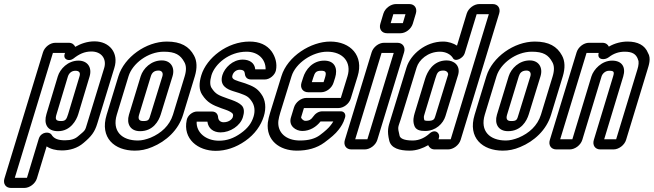

<svg xmlns="http://www.w3.org/2000/svg" viewBox="-56 -712 3224 947"><path d="M263 -446C254 -418 285 -407 306 -423C334 -445 360 -458 395 -458C445 -458 471 -421 458 -377L374 -103C363 -66 366 -71 328 -39C314 -27 295 -20 264 -20C229 -20 209 -29 198 -48C187 -64 146 -63 135 -27L77 165H17L205 -451H265ZM283 -501H217C191 -501 164 -480 156 -454L-34 168C-42 194 -28 215 -2 215H64C90 215 118 194 126 168L174 10C193 23 219 30 249 30C288 30 326 19 356 -7C394 -39 411 -60 424 -103L508 -377C531 -451 484 -508 410 -508C375 -508 343 -497 315 -481C310 -492 300 -501 283 -501ZM331 -413C279 -413 240 -372 229 -335L173 -149C159 -102 176 -65 230 -65C292 -65 321 -119 330 -149L386 -335C399 -379 376 -413 331 -413ZM316 -363C335 -363 342 -353 336 -335L280 -149C272 -123 267 -115 245 -115C219 -115 215 -124 223 -149L279 -335C284 -350 296 -363 316 -363Z M624 -19C544 -19 496 -66 520 -146L578 -336C597 -398 673 -457 752 -457C809 -457 834 -441 853 -406C863 -389 864 -366 855 -336L797 -146C780 -92 739 -55 687 -33C664 -24 644 -19 624 -19ZM609 31C637 31 665 26 695 13C763 -15 824 -70 847 -146L905 -336C917 -376 916 -411 901 -438C877 -483 836 -507 767 -507C664 -507 557 -430 528 -336L470 -146C435 -32 509 31 609 31ZM742 -414C689 -414 650 -374 638 -336L580 -146C567 -102 586 -65 635 -65C699 -65 727 -115 737 -148L795 -336C808 -379 786 -414 742 -414ZM726 -364C742 -364 750 -353 745 -336L687 -148C679 -121 678 -115 650 -115C629 -115 624 -126 630 -146L688 -336C693 -352 703 -364 726 -364Z M1254 -370H1203C1200 -403 1173 -418 1141 -418C1091 -418 1052 -377 1041 -342C1025 -289 1065 -272 1092 -263L1124 -253C1160 -240 1169 -236 1185 -213C1200 -192 1203 -165 1195 -138C1185 -105 1167 -80 1132 -55C1097 -30 1063 -18 1024 -18C959 -18 911 -59 914 -112H967C971 -78 997 -59 1032 -59C1079 -59 1129 -91 1142 -134C1149 -156 1150 -178 1136 -192C1125 -203 1109 -211 1087 -219L1067 -226C1023 -242 1008 -246 987 -279C980 -291 978 -310 987 -341C1004 -396 1073 -457 1160 -457C1219 -457 1255 -418 1254 -370ZM1047 -109C1031 -109 1022 -119 1020 -130C1020 -143 1014 -162 989 -162H916C893 -162 869 -142 865 -120C845 -27 920 32 1008 32C1057 32 1107 16 1154 -17C1201 -50 1231 -93 1245 -138C1258 -179 1254 -220 1232 -249C1212 -278 1189 -288 1153 -301L1121 -311C1092 -320 1086 -327 1091 -342C1095 -355 1108 -368 1126 -368C1145 -368 1150 -360 1151 -352C1152 -338 1158 -320 1182 -320H1250C1275 -320 1300 -342 1305 -365C1312 -399 1302 -432 1284 -458C1260 -491 1223 -507 1175 -507C1064 -507 963 -426 937 -341C925 -302 925 -269 941 -245C966 -206 992 -194 1036 -178L1056 -171C1074 -165 1087 -157 1091 -152C1092 -150 1096 -146 1092 -134C1089 -125 1074 -109 1047 -109Z M1394 -182 1379 -133C1366 -91 1403 -66 1435 -66C1473 -66 1505 -87 1525 -113H1588C1584 -106 1579 -99 1574 -93C1566 -82 1548 -65 1521 -45C1499 -29 1469 -19 1423 -19C1354 -19 1311 -59 1317 -116C1319 -129 1322 -142 1326 -155L1382 -336C1402 -401 1485 -457 1558 -457C1636 -457 1679 -405 1658 -336L1625 -229H1455C1429 -229 1402 -208 1394 -182ZM1674 -226 1708 -336C1739 -437 1673 -507 1573 -507C1478 -507 1362 -435 1332 -336L1276 -155C1271 -140 1267 -122 1265 -107C1256 -21 1321 31 1408 31C1460 31 1506 19 1544 -9C1575 -32 1599 -52 1614 -72C1626 -87 1638 -106 1644 -127L1646 -133C1651 -149 1641 -163 1625 -163H1534C1515 -163 1499 -152 1488 -136C1480 -124 1470 -116 1450 -116C1439 -116 1429 -129 1429 -133L1443 -179H1613C1639 -179 1666 -200 1674 -226ZM1464 -257H1528C1554 -257 1581 -278 1589 -304L1597 -329C1610 -371 1598 -413 1543 -413C1486 -413 1451 -369 1439 -329L1431 -304C1423 -278 1438 -257 1464 -257ZM1528 -363C1551 -363 1555 -355 1547 -329L1540 -307H1482L1489 -329C1497 -355 1503 -363 1528 -363Z M1696 -25 1826 -451H1886L1756 -25ZM1805 -22 1937 -454C1945 -480 1930 -501 1904 -501H1838C1812 -501 1785 -480 1777 -454L1645 -22C1637 4 1651 25 1677 25H1743C1769 25 1797 4 1805 -22ZM1871 -598 1884 -642H1944L1931 -598ZM1980 -595 1995 -645C2003 -671 1989 -692 1963 -692H1897C1871 -692 1843 -671 1835 -645L1820 -595C1812 -569 1827 -548 1853 -548H1919C1945 -548 1972 -569 1980 -595Z M2114 -457C2143 -457 2166 -444 2177 -427C2188 -403 2229 -425 2236 -449L2295 -642H2355L2167 -25H2107L2109 -33C2116 -56 2089 -79 2061 -52C2042 -35 2014 -19 1980 -19C1933 -19 1918 -31 1915 -42C1904 -88 1907 -81 1920 -122L1999 -379C2010 -416 2054 -457 2114 -457ZM2088 25H2154C2180 25 2208 4 2216 -22L2406 -645C2414 -671 2400 -692 2374 -692H2308C2282 -692 2254 -671 2246 -645L2198 -487C2181 -498 2157 -507 2129 -507C2043 -507 1969 -444 1949 -379L1870 -122C1859 -87 1852 -68 1864 -18C1873 19 1914 31 1965 31C1999 31 2030 19 2056 4C2061 15 2071 25 2088 25ZM2204 -344C2216 -390 2182 -414 2147 -414C2079 -414 2051 -356 2041 -324L1989 -153C1985 -139 1979 -117 1987 -94C1994 -70 2017 -66 2041 -66C2094 -66 2130 -103 2141 -139ZM2154 -343 2091 -139C2087 -125 2083 -116 2056 -116C2043 -116 2038 -118 2037 -119C2033 -136 2034 -136 2039 -153L2091 -324C2100 -354 2105 -364 2131 -364C2148 -364 2156 -352 2154 -343Z M2439 -19C2359 -19 2311 -66 2335 -146L2393 -336C2412 -398 2488 -457 2567 -457C2624 -457 2649 -441 2668 -406C2678 -389 2679 -366 2670 -336L2612 -146C2595 -92 2554 -55 2502 -33C2479 -24 2459 -19 2439 -19ZM2424 31C2452 31 2480 26 2510 13C2578 -15 2639 -70 2662 -146L2720 -336C2732 -376 2731 -411 2716 -438C2692 -483 2651 -507 2582 -507C2479 -507 2372 -430 2343 -336L2285 -146C2250 -32 2324 31 2424 31ZM2557 -414C2504 -414 2465 -374 2453 -336L2395 -146C2382 -102 2401 -65 2450 -65C2514 -65 2542 -115 2552 -148L2610 -336C2623 -379 2601 -414 2557 -414ZM2541 -364C2557 -364 2565 -353 2560 -336L2502 -148C2494 -121 2493 -115 2465 -115C2444 -115 2439 -126 2445 -146L2503 -336C2508 -352 2518 -364 2541 -364Z M3091 -417C3096 -410 3094 -388 3088 -370L2983 -25H2924L3018 -335C3032 -382 3011 -413 2963 -413C2912 -413 2872 -370 2861 -335L2767 -25H2707L2837 -451H2897C2887 -417 2925 -413 2947 -430C2970 -448 2996 -457 3025 -457C3063 -457 3081 -445 3090 -421C3091 -420 3090 -418 3091 -417ZM2915 -501H2849C2823 -501 2796 -480 2788 -454L2656 -22C2648 4 2662 25 2688 25H2754C2780 25 2808 4 2816 -22L2911 -335C2915 -348 2929 -363 2948 -363C2972 -363 2975 -358 2968 -335L2873 -22C2865 4 2879 25 2905 25H2970C2996 25 3024 4 3032 -22L3138 -370C3143 -387 3157 -424 3140 -451C3125 -489 3089 -507 3040 -507C3009 -507 2976 -499 2947 -482C2942 -493 2931 -501 2915 -501Z"/></svg>

Font: DIN Rundschrift
Style: MittelKontKu
Weight: 400
Version: Version 1.027